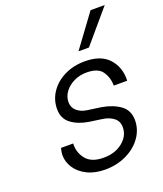

<svg xmlns="http://www.w3.org/2000/svg" viewBox="-143 -867 820 967"><g transform="rotate(-20 267.0 -384.0)"><path d="M75 -136Q75 -151 80 -169L81 -173H146V-169Q145 -122 174 -87.5Q203 -53 267 -53Q328 -53 368.5 -85.5Q409 -118 409 -165Q409 -197 386 -215Q363 -233 329 -238L259 -248Q202 -257 165.5 -284.5Q129 -312 129 -363Q129 -413 157 -454Q185 -495 233.5 -518.5Q282 -542 342 -542Q428 -542 470 -495.5Q512 -449 510 -380V-377H438V-379Q438 -419 415.5 -452.5Q393 -486 331 -486Q294 -486 263 -471Q232 -456 213.5 -431Q195 -406 195 -376Q195 -348 215 -330Q235 -312 266 -307L343 -296Q402 -286 440.5 -258Q479 -230 479 -177Q479 -127 449 -85Q419 -43 367.5 -18.5Q316 6 254 6Q199 6 158.5 -14Q118 -34 96.5 -66.5Q75 -99 75 -136ZM330 -600 458 -774H534L386 -600Z"/></g></svg>

Font: Be Vietnam Light
Style: Italic
Weight: 300
Italic angle: -9.222°
Designer: Gabriel Lam
Foundry: TypeRant
Version: Version 3.000